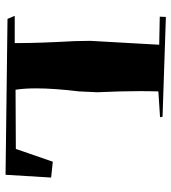

<svg xmlns="http://www.w3.org/2000/svg" viewBox="17 -704 617 691"><g transform="rotate(90 325.5 -358.5)"><path d="M609 -70 48 -77 37 -103H135V-120Q135 -190 128 -318L127 -375L141 -623L40 -625L41 -647L400 -635L402 -626L309 -620Q308 -589 308 -552Q308 -487 312 -400L309 -335Q298 -244 298 -180Q298 -137 303 -106L516 -107L562 -240L619 -234Z"/></g></svg>

Font: Xiangcui Kesong Xiangcui Kesong
Style: Regular
Weight: 400
Version: Version 1.501;March 28, 2024;FontCreator 14.0.0.2814 64-bit